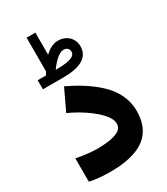

<svg xmlns="http://www.w3.org/2000/svg" viewBox="-215 -981 937 1075"><g transform="rotate(-30 254.0 -443.5)"><path d="M74.7 -648.9V-590.3H207.5C314.9 -590.3 377 -622.6 377.4 -693.4C377.4 -719.2 368.7 -741.2 351.1 -758.3C333.5 -775.4 310.5 -784.2 282.7 -784.2C251 -784.2 223.6 -768.6 196.8 -743.7V-886.2H140.1V-668.9C137.7 -662.6 132.3 -656.2 128.4 -648.9ZM191.4 -648.9C225.1 -696.3 258.3 -724.6 285.2 -724.6C306.2 -724.6 318.8 -711.4 318.8 -691.9C318.8 -667 289.1 -649.4 207 -649.4ZM173.8 -149.4C155.8 -149.4 133.8 -150.9 108.4 -153.8C83 -156.7 59.6 -160.2 38.6 -164.6V-13.7C83 -3.9 127 -1 181.2 -1C237.3 -1 287.1 -8.3 330.6 -22.9C417 -51.8 469.2 -114.7 469.2 -223.6C469.2 -303.7 433.1 -368.2 377.4 -420.9C321.8 -473.1 252 -514.2 185.5 -545.9L121.1 -409.7C157.2 -393.6 191.9 -374 224.6 -352.1C257.3 -329.6 284.7 -306.6 305.7 -283.2C326.7 -259.8 336.9 -237.8 336.9 -217.3C336.9 -197.8 328.1 -183.1 311 -173.8C293.9 -164.1 272.5 -157.7 247.6 -154.3C222.2 -150.9 197.8 -149.4 173.8 -149.4Z"/></g></svg>

Font: Vazirmatn Black
Style: Regular
Weight: 900
Designer: Saber Rastikerdar
Foundry: Saber Rastikerdar
Version: Version 33.003